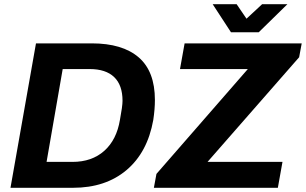

<svg xmlns="http://www.w3.org/2000/svg" viewBox="-20 -892 1453 912"><path d="M1345.2 -872.1 1209 -738.8H1077.1L990.2 -872.1H1104L1150.9 -803.2L1225.1 -872.1ZM29.8 0 150.9 -686H416Q561.5 -686 638.7 -619.6Q715.8 -553.2 715.8 -417Q715.8 -373.5 708 -321.8Q680.7 -168.5 581.1 -84.2Q481.4 0 327.1 0ZM710.9 0 723.1 -65.9 1157.2 -564H835L856.9 -686H1413.1L1400.9 -620.1L965.8 -123H1321.8L1299.8 0ZM201.2 -123H324.2Q416.5 -123 475.3 -175.5Q534.2 -228 549.8 -323.2Q562 -388.2 562 -413.1Q562 -487.8 522.2 -525.9Q482.4 -564 405.8 -564H277.8Z"/></svg>

Font: Archivo
Style: Bold Italic
Weight: 700
Italic angle: -10°
Designer: Hector Gatti
Foundry: Omnibus-Type
Version: Version 2.001